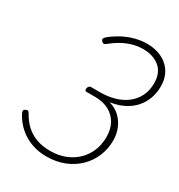

<svg xmlns="http://www.w3.org/2000/svg" viewBox="-256 -1301 1392 1490"><g transform="rotate(30 440.5 -555.5)"><path d="M381 19Q310 19 247.5 -3.5Q185 -26 135.5 -69.5Q86 -113 54 -174Q46 -188 47 -197.5Q48 -207 61 -213Q76 -221 82.5 -218Q89 -215 97 -202Q127 -147 168 -109.5Q209 -72 263 -52.5Q317 -33 386 -33Q459 -33 519 -56.5Q579 -80 622.5 -122.5Q666 -165 689 -221.5Q712 -278 712 -344Q712 -413 684.5 -463.5Q657 -514 604.5 -542.5Q552 -571 479 -571H399Q393 -571 389.5 -577.5Q386 -584 388 -596Q392 -609 398.5 -615Q405 -621 413 -621H495Q565 -621 625 -638.5Q685 -656 729.5 -690.5Q774 -725 799 -776Q824 -827 824 -892Q824 -937 809.5 -972.5Q795 -1008 767.5 -1031Q740 -1054 702.5 -1066.5Q665 -1079 621 -1079Q573 -1079 528.5 -1067Q484 -1055 440.5 -1031.5Q397 -1008 353 -972Q340 -961 331 -961Q322 -961 313 -971Q302 -982 304 -990Q306 -998 320 -1012Q361 -1046 410.5 -1073Q460 -1100 515 -1115Q570 -1130 626 -1130Q680 -1130 726.5 -1114.5Q773 -1099 808 -1068.5Q843 -1038 862 -995Q881 -952 881 -895Q881 -838 863 -787.5Q845 -737 809.5 -696.5Q774 -656 721.5 -629Q669 -602 598 -591Q653 -576 691 -540.5Q729 -505 750 -455.5Q771 -406 771 -349Q771 -272 743 -205Q715 -138 663 -87.5Q611 -37 539.5 -9Q468 19 381 19Z"/></g></svg>

Font: Playwrite CU ExtraLight
Style: Regular
Weight: 250
Designer: Veronika Burian, José Scaglione
Foundry: TypeTogether
Version: Version 1.002